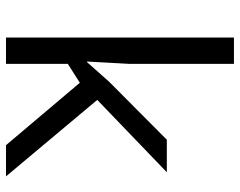

<svg xmlns="http://www.w3.org/2000/svg" viewBox="-100 -700 800 640"><g transform="rotate(90 300.0 -380.0)"><path d="M187 -270 252.9 -344.2 445.8 -536.1H554.2L313 -304.2L567.9 0H463.9L255.9 -246.1L192.9 -206.1V0H105V-759.8H192.9V-411.1L185.1 -270Z"/></g></svg>

Font: Apple Sans Adjectives
Style: Regular
Weight: 400
Monospace: yes
Foundry: Apple Sans Adjectives
Version: Version 0.01